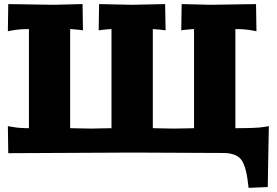

<svg xmlns="http://www.w3.org/2000/svg" viewBox="-20 -741 1340 930"><path d="M18.1 -129.9 42 -126Q73.2 -120.1 120.1 -120.1V-600.1Q73.2 -600.1 42 -594.2L18.1 -589.8L20 -721.2L240.2 -717.8L379.9 -721.2L381.8 -594.2L357.9 -597.2Q347.7 -598.1 338.4 -598.9Q329.1 -599.6 325.4 -599.9Q321.8 -600.1 319.8 -600.1V-120.1Q328.1 -120.1 367.7 -119.1Q407.2 -118.2 420.9 -118.2L520 -120.1V-600.1Q518.1 -600.1 514.4 -599.9Q510.7 -599.6 501.5 -598.9Q492.2 -598.1 481.9 -597.2L458 -594.2L460 -721.2L620.1 -717.8L779.8 -721.2L782.2 -594.2L757.8 -597.2Q749.5 -597.7 742.2 -598.4Q734.9 -599.1 731.4 -599.4Q728 -599.6 725.1 -599.9Q722.2 -600.1 720.2 -600.1V-120.1Q728.5 -120.1 767.8 -119.1Q807.1 -118.2 820.8 -118.2Q835 -118.2 873.5 -119.1Q912.1 -120.1 919.9 -120.1V-600.1Q917.5 -600.1 913.8 -599.9Q910.2 -599.6 901.1 -598.9Q892.1 -598.1 881.8 -597.2L857.9 -594.2L859.9 -721.2L1000 -717.8L1220.2 -721.2L1222.2 -589.8L1198.2 -594.2Q1167 -600.1 1120.1 -600.1V-120.1Q1226.6 -120.1 1257.8 -126L1282.2 -129.9Q1281.7 -107.9 1281 -64.5Q1280.3 -21 1279.8 1L1276.9 165L1184.1 168.9Q1174.3 67.9 1149.7 33.9Q1125 0 1060.1 0L620.1 -2L20 1Z"/></svg>

Font: Zantroke
Style: Regular
Weight: 500
Foundry: gluk
Version: Version 0.36